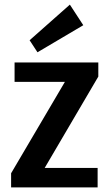

<svg xmlns="http://www.w3.org/2000/svg" viewBox="-20 -810 473 830"><path d="M28 -61 287 -501 297 -456H43V-540H405V-479L145 -36L135 -84H402V0H28ZM340 -701 142 -584 108 -636 282 -790Z"/></svg>

Font: Pathway Extreme Condensed SemiBold
Style: Regular
Weight: 600
Width: 3
Version: Version 1.001;gftools[0.9.26]